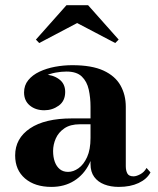

<svg xmlns="http://www.w3.org/2000/svg" viewBox="-20 -724 620 754"><path d="M446.5 10Q414.5 10 389.5 0.2Q364.5 -9.5 350 -29.2Q335.5 -49 335.5 -79.5V-304.5Q335.5 -340.5 328.5 -372.2Q321.5 -404 301.2 -423.5Q281 -443 241 -443Q221 -443 198 -438.8Q175 -434.5 154.5 -424.8Q134 -415 120.8 -399.5Q107.5 -384 107.5 -361H75.5Q75.5 -392.5 99 -411.8Q122.5 -431 154 -431Q186.5 -431 211.2 -413.5Q236 -396 236 -363Q236 -327.5 210.8 -309.2Q185.5 -291 154 -291Q119.5 -291 97 -309.8Q74.5 -328.5 74.5 -361Q74.5 -389 91 -409.2Q107.5 -429.5 135 -442.5Q162.5 -455.5 196.2 -461.8Q230 -468 264 -468Q340.5 -468 386.5 -446.8Q432.5 -425.5 453.2 -388.5Q474 -351.5 474 -304.5V-71.5Q474 -54.5 480 -43Q486 -31.5 504.5 -31.5Q515.5 -31.5 531 -39.8Q546.5 -48 555.5 -64.5L571 -47Q557 -20.5 524.2 -5.2Q491.5 10 446.5 10ZM182 10Q117 10 78.2 -23.2Q39.5 -56.5 39.5 -113.5Q39.5 -180.5 97.8 -219.8Q156 -259 262.5 -259H382V-236H294Q256 -236 232.8 -220Q209.5 -204 199 -180Q188.5 -156 188.5 -131Q188.5 -107 195.2 -88.5Q202 -70 215 -59.5Q228 -49 247.5 -49Q268 -49 288.2 -63.2Q308.5 -77.5 322 -107Q335.5 -136.5 335.5 -182.5H352Q352 -124.5 330.8 -81.2Q309.5 -38 271.2 -14Q233 10 182 10ZM134 -555 121 -568.5 241 -703.5H326L446 -568.5L432.5 -555L283 -633.5Z"/></svg>

Font: Bodoni Moda 9pt
Style: Bold
Weight: 700
Designer: Owen Earl
Foundry: indestructible type
Version: Version 2.005